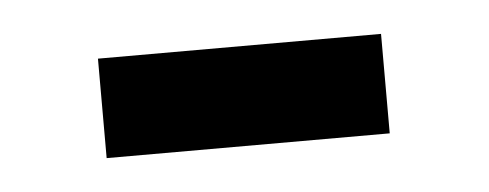

<svg xmlns="http://www.w3.org/2000/svg" viewBox="-24 -335 382 150"><g transform="rotate(-5 166.5 -260.0)"><path d="M55.5 -299H277.5V-221H55.5Z"/></g></svg>

Font: Newsreader Display
Style: Bold
Weight: 700
Designer: Hugues Gentile
Foundry: Production Type
Version: Version 1.001